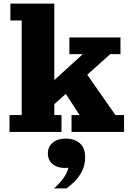

<svg xmlns="http://www.w3.org/2000/svg" viewBox="-20 -736 744 1071"><path d="M33 0V-94H101V-622H38V-716H283V-94H323V0ZM379 0V-94H424L319 -256L436 -363L624 -94H672V0ZM274 -147 208 -221 442 -434H367V-527H652V-434H595ZM281 315Q313 287 334.5 257Q356 227 361 200Q310 205 278.5 183Q247 161 247 119Q247 83 274 60Q301 37 347 37Q394 37 424.5 62.5Q455 88 455 141Q455 183 438.5 216.5Q422 250 397.5 275Q373 300 350 315Z"/></svg>

Font: Montagu Slab 24pt
Style: Bold
Weight: 700
Designer: Florian Karsten
Foundry: Florian Karsten
Version: Version 1.000